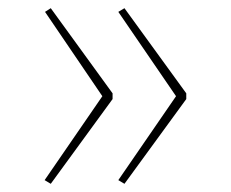

<svg xmlns="http://www.w3.org/2000/svg" viewBox="-20 -523 564 469"><path d="M104 -503 255 -295V-281L104 -74L89 -83L230 -288L90 -494ZM284 -503 435 -295V-281L284 -74L269 -83L410 -288L269 -494Z"/></svg>

Font: FiraGO Thin
Style: Regular
Weight: 100
Designer: bBox Type
Foundry: bBox Type GmbH
Version: Version 1.001;PS 001.001;hotconv 1.0.88;makeotf.lib2.5.64775